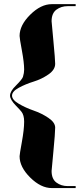

<svg xmlns="http://www.w3.org/2000/svg" viewBox="-20 -787 401 943"><path d="M233.4 52.7Q233.4 91.8 256.8 109.4Q280.3 127 312.5 127H351.6V136.7H234.4Q180.7 136.7 128.4 85Q76.2 33.2 76.2 -19.5Q76.2 -28.3 87.4 -89.8Q98.6 -151.4 98.6 -189.5Q98.6 -221.7 85.4 -238.3Q76.7 -249.5 58.6 -267.6Q29.3 -297.9 29.3 -317.4Q29.3 -338.9 58.6 -367.2Q88.9 -397.5 92.8 -409.7Q98.6 -428.7 98.6 -445.3Q98.6 -479.5 87.4 -539.6Q76.2 -599.6 76.2 -610.4Q76.2 -663.1 128.4 -714.8Q180.7 -766.6 234.4 -766.6H351.6V-756.8H312.5Q280.3 -756.8 256.8 -739.3Q233.4 -721.7 233.4 -682.6Q233.4 -678.7 242.2 -586.4Q251 -494.1 251 -473.6Q251 -444.3 217.8 -421.4Q184.6 -398.4 145 -386.2Q105.5 -374 72.3 -356Q39.1 -337.9 39.1 -317.4Q39.1 -296.9 72.3 -277.3Q105.5 -257.8 145 -244.1Q184.6 -230.5 217.8 -208Q251 -185.5 251 -160.2Q251 -133.8 242.2 -42.5Q233.4 48.8 233.4 52.7Z"/></svg>

Font: spinwerad
Style: Bold
Weight: 700
Width: 7
Version: Version 0.3